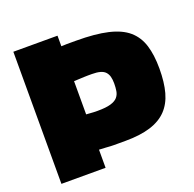

<svg xmlns="http://www.w3.org/2000/svg" viewBox="-124 -828 968 956"><g transform="rotate(-20 360.5 -350.0)"><path d="M43 0V-700H277V-644Q293 -645 307 -645Q321 -645 333.5 -645Q346 -645 355 -645Q456 -645 523 -629.5Q590 -614 628 -581Q666 -548 682 -496.5Q698 -445 698 -373Q698 -300 683.5 -247.5Q669 -195 636 -160.5Q603 -126 548.5 -109Q494 -92 415 -92Q390 -92 376.5 -92Q363 -92 354.5 -92Q346 -92 337 -92.5Q328 -93 314.5 -94Q301 -95 277 -96V0ZM338 -280Q382 -280 407 -287.5Q432 -295 443.5 -308.5Q455 -322 458 -340.5Q461 -359 461 -380Q461 -401 457 -416Q453 -431 443.5 -441.5Q434 -452 416.5 -457Q399 -462 373 -462Q361 -462 351 -462Q341 -462 332 -461.5Q323 -461 310 -460.5Q297 -460 277 -459V-283Q290 -282 299 -281.5Q308 -281 314 -280.5Q320 -280 326 -280Q332 -280 338 -280Z"/></g></svg>

Font: Georama Black
Style: Regular
Weight: 900
Designer: Jean-Baptiste Levee
Foundry: Production Type
Version: Version 1.001